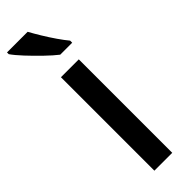

<svg xmlns="http://www.w3.org/2000/svg" viewBox="-270 -775 783 783"><g transform="rotate(-45 122.0 -383.0)"><path d="M178 0H75V-539H178ZM110 -766Q122 -744 139 -716Q156 -688 174 -662Q192 -636 207 -618V-606H138Q116 -623 86.5 -651.5Q57 -680 30.5 -708.5Q4 -737 -9 -756V-766Z"/></g></svg>

Font: Noto Sans Thai SemCond Med
Style: Regular
Weight: 500
Width: 4
Designer: Monotype Design Team
Foundry: Monotype Imaging Inc.
Version: Version 2.002; ttfautohint (v1.8.4.7-5d5b)